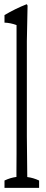

<svg xmlns="http://www.w3.org/2000/svg" viewBox="-20 -908 218 918"><path d="M1.5 -44.9Q30.3 -58.6 58.6 -62V-65.4Q58.6 -82 58.6 -88.4Q58.6 -135.3 59.1 -172.9Q59.1 -485.4 59.1 -788.1Q30.3 -798.8 1.5 -799.8Q1.5 -822.8 1.5 -835.9Q53.7 -866.7 106 -887.2Q108.9 -889.2 111.8 -881.3Q110.4 -801.3 108.4 -711.4Q108.4 -489.3 108.4 -257.3Q108.4 -215.3 110.4 -61.5Q138.7 -58.1 167 -44.9Q167 -32.2 167 -9.8H1.5Q1.5 -32.2 1.5 -44.9Z"/></svg>

Font: Scarab Serif
Style: Condensed-Light
Weight: 300
Designer: John Roberts
Foundry: Scarab
Version: 1.0